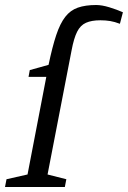

<svg xmlns="http://www.w3.org/2000/svg" viewBox="-41 -747 511 767"><path d="M-21 0 -15 -31 69 -50 144 -440H73L78 -467L153 -488Q168 -560 183.5 -606.5Q199 -653 219.5 -679.5Q240 -706 270 -716.5Q300 -727 343 -727Q366 -727 395.5 -718Q425 -709 450 -698L438 -652Q417 -660 399 -663Q381 -666 360 -666Q325 -666 302.5 -656Q280 -646 267 -620Q254 -594 245 -546L149 -50L224 -31L218 0Z"/></svg>

Font: Manuale
Style: Italic
Weight: 400
Italic angle: -11°
Designer: Eduardo Tunni / Pablo Cosgaya
Foundry: Eduardo Tunni / Pablo Cosgaya
Version: Version 1.002